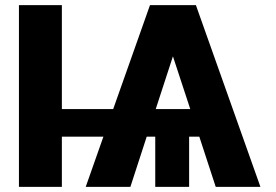

<svg xmlns="http://www.w3.org/2000/svg" viewBox="-20 -727 1072 747"><path d="M220.7 -302.7H420.4L563.5 -707H742.2L993.2 0H819.3L755.4 -195.3H715.8V0H584V-195.3H550.8L487.3 0H313.5L382.3 -195.3H220.7V0H53.7V-707H220.7ZM720.2 -302.7 652.8 -507.8 585.9 -302.7Z"/></svg>

Font: Pretendard GOV ExtraBold
Style: Regular
Weight: 800
Designer: Base glyphs from Inter by Rasmus Andersson; Hangeul glyphs from Noto Sans CJK(Source Han Sans) by Jang Soo-young and Kan
Foundry: Kil Hyung-jin
Version: Version 1.309